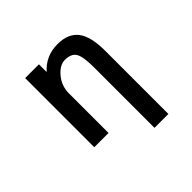

<svg xmlns="http://www.w3.org/2000/svg" viewBox="-221 -982 1442 1442"><g transform="rotate(-45 500.0 -261.0)"><path d="M571.3 -741.2Q682.6 -741.2 735.8 -672.9Q789.1 -604.5 789.1 -452.1V218.8H641.6V-423.8Q641.6 -539.1 617.2 -578.6Q592.8 -618.2 527.3 -618.2Q470.7 -618.2 420.4 -557.6Q370.1 -497.1 370.1 -418.9V2H218.8V-732.4H365.2V-650.4Q446.3 -741.2 571.3 -741.2Z"/></g></svg>

Font: GenEi Gothic M Regular
Style: Bold
Weight: 700
Designer: o_tamon (Modified); [Source Han Sans]
Ryoko NISHIZUKA  (kana & ideographs); Paul D. Hunt (Latin, Greek & Cyrillic); Wenl
Version: Version 1.1a;Original Version 1.004